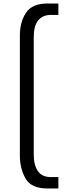

<svg xmlns="http://www.w3.org/2000/svg" viewBox="-20 -862 373 1092"><path d="M93 22V-660Q93 -737 128 -789.5Q163 -842 249 -842H312V-777H268Q223 -777 197.5 -746.5Q172 -716 172 -651V19Q172 77 195.5 111Q219 145 268 145H312V210H249Q158 210 125.5 153.5Q93 97 93 22Z"/></svg>

Font: Exo
Style: Regular
Weight: 400
Designer: Natanael Gama
Foundry: Natanael Gama
Version: Version 1.500; ttfautohint (v1.6)